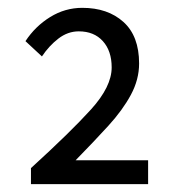

<svg xmlns="http://www.w3.org/2000/svg" viewBox="-20 -911 451 490"><path d="M59 -441V-482Q160 -574 212.5 -632Q265 -690 265 -739Q265 -781 242.5 -806Q220 -831 181 -831Q153 -831 129 -812.5Q105 -794 87 -767L45 -806Q70 -844 108 -867.5Q146 -891 190 -891Q255 -891 295 -855Q335 -819 335 -749Q335 -708 314 -669Q293 -630 256.5 -590Q220 -550 173 -502H358V-441Z"/></svg>

Font: Chocolate Classical Sans
Style: Regular
Weight: 400
Designer: 田海東、宇文滿月
Foundry: Moonlit Owen
Version: Version 1.001